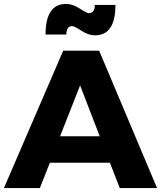

<svg xmlns="http://www.w3.org/2000/svg" viewBox="-25 -958 820 978"><path d="M-5 0 297 -700H480L775 0H585L535 -129H229L178 0ZM207 -782Q207 -938 312 -938Q345 -938 381 -914.5Q417 -891 427 -891Q458 -891 458 -933H563Q563 -778 459 -778Q425 -778 389.5 -801.5Q354 -825 343 -825Q313 -825 313 -782ZM281 -264H483L383 -523Z"/></svg>

Font: Trueno
Style: Bd
Weight: 700
Designer: Julieta Ulanovsky
Foundry: Julieta Ulanovsky
Version: Version 3.001b